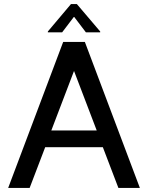

<svg xmlns="http://www.w3.org/2000/svg" viewBox="-20 -919 724 939"><path d="M395 -714 664 0H559L483 -199H201L125 0H20L289 -714ZM453 -281 342 -572 231 -281ZM400 -761 343 -836H341L284 -761H214V-765L327 -899H356L470 -765V-761Z"/></svg>

Font: Non Bureau
Style: Regular
Weight: 400
Designer: Jona Saucedo
Foundry: Non Foundry
Version: Version 1.000; ttfautohint (v1.8.4)